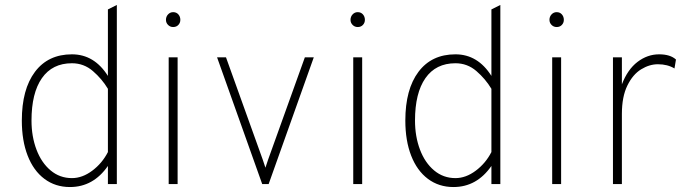

<svg xmlns="http://www.w3.org/2000/svg" viewBox="-20 -742 2768 774"><path d="M68 -256Q68 -382 121 -452.5Q174 -523 270 -523Q360 -523 415 -436V-704L451 -722V0H415V-73Q356 12 262 12Q203 12 159 -21Q115 -54 91.5 -114.5Q68 -175 68 -256ZM415 -129V-384Q391 -424 354.5 -455.5Q318 -487 270 -487Q191 -487 149 -427Q107 -367 107 -256Q107 -192 127 -139Q147 -86 184 -55Q221 -24 270 -24Q312 -24 352 -54Q392 -84 415 -129Z M649 -662Q649 -675 657.5 -684Q666 -693 678 -693Q691 -693 699 -684Q707 -675 707 -662Q707 -650 699 -641.5Q691 -633 678 -633Q666 -633 657.5 -641.5Q649 -650 649 -662ZM660 -511H696V0H660Z M855 -511H891L1039 -99L1050 -66L1061 -99L1209 -511H1245L1063 0H1037Z M1393 -662Q1393 -675 1401.5 -684Q1410 -693 1422 -693Q1435 -693 1443 -684Q1451 -675 1451 -662Q1451 -650 1443 -641.5Q1435 -633 1422 -633Q1410 -633 1401.5 -641.5Q1393 -650 1393 -662ZM1404 -511H1440V0H1404Z M1614 -256Q1614 -382 1667 -452.5Q1720 -523 1816 -523Q1906 -523 1961 -436V-704L1997 -722V0H1961V-73Q1902 12 1808 12Q1749 12 1705 -21Q1661 -54 1637.5 -114.5Q1614 -175 1614 -256ZM1961 -129V-384Q1937 -424 1900.5 -455.5Q1864 -487 1816 -487Q1737 -487 1695 -427Q1653 -367 1653 -256Q1653 -192 1673 -139Q1693 -86 1730 -55Q1767 -24 1816 -24Q1858 -24 1898 -54Q1938 -84 1961 -129Z M2195 -662Q2195 -675 2203.5 -684Q2212 -693 2224 -693Q2237 -693 2245 -684Q2253 -675 2253 -662Q2253 -650 2245 -641.5Q2237 -633 2224 -633Q2212 -633 2203.5 -641.5Q2195 -650 2195 -662ZM2206 -511H2242V0H2206Z M2451 -511H2487V-402Q2510 -462 2550 -492.5Q2590 -523 2637 -523Q2682 -523 2705 -502L2699 -466Q2671 -483 2632 -483Q2598 -483 2564.5 -462.5Q2531 -442 2509 -397Q2487 -352 2487 -283V0H2451Z"/></svg>

Font: Overpass Thin
Style: Regular
Weight: 100
Designer: Delve Withrington, Thomas Jockin
Foundry: Delve Fonts
Version: Version 3.000;DELV;Overpass